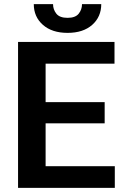

<svg xmlns="http://www.w3.org/2000/svg" viewBox="-20 -915 604 935"><path d="M539.1 -105.5V0H67.9V-710.9H537.6V-605H202.1V-417.5H489.7V-314.5H202.1V-105.5ZM379.4 -895H473.1Q473.1 -833 429 -793.9Q384.8 -754.9 309.1 -754.9Q233.4 -754.9 189 -793.9Q144.5 -833 144.5 -895H238.3Q238.3 -868.7 254.4 -848.4Q270.5 -828.1 309.1 -828.1Q347.2 -828.1 363.3 -848.4Q379.4 -868.7 379.4 -895Z"/></svg>

Font: Vazirmatn UI FD SemiBold
Style: Regular
Weight: 600
Designer: Saber Rastikerdar
Foundry: Saber Rastikerdar
Version: Version 33.003